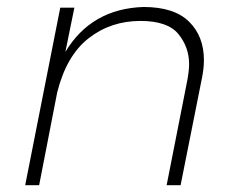

<svg xmlns="http://www.w3.org/2000/svg" viewBox="-20 -544 691 564"><path d="M510.5 0H469.5L530.5 -309.5Q535.5 -337.5 535.5 -355.5Q535.5 -405.5 504 -444Q472.5 -482.5 392.5 -482.5Q305.5 -482.5 240.2 -431.5Q175 -380.5 148 -272.5L95 0H54L157 -521.5H198.5L172 -391.5Q248.5 -518.5 401.5 -523.5Q491.5 -523.5 535.2 -480.5Q579 -437.5 579 -367.5Q579 -342.5 573 -313.5Z"/></svg>

Font: Argentum Sans ExtraLight
Style: Italic
Weight: 200
Italic angle: -11°
Designer: Julieta Ulanovsky (font), Cristiano Sobral (main changes and remaster)
Foundry: Julieta Ulanovsky (font), Cristiano Sobral (main changes and remaster)
Version: Version 2.007;June 15, 2022;FontCreator 14.0.0.2814 64-bit; 